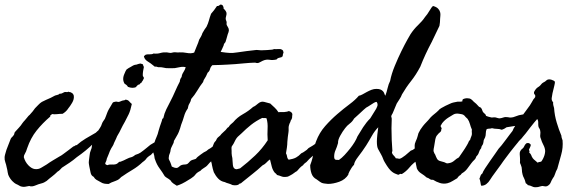

<svg xmlns="http://www.w3.org/2000/svg" viewBox="-50 -761 2490 821"><path d="M406.2 -224.6Q416 -212.9 415.5 -208Q415 -203.1 415 -197.3Q410.2 -191.4 407.2 -185.1Q404.3 -178.7 398.4 -173.8Q393.6 -169.9 388.2 -168.5Q382.8 -167 378.9 -162.1Q373 -160.2 369.1 -157.2Q365.2 -154.3 357.4 -155.3Q334 -131.8 315.9 -117.2Q297.9 -102.5 278.3 -88.9Q263.7 -76.2 247.6 -65.4Q231.4 -54.7 214.8 -43.9Q210 -39.1 206.1 -34.7Q202.1 -30.3 196.3 -27.3Q184.6 -15.6 172.4 -6.3Q160.2 2.9 149.4 12.7Q138.7 20.5 126.5 23.4Q114.3 26.4 103.5 31.2Q85 39.1 75.2 34.2Q64.5 36.1 57.1 37.6Q49.8 39.1 39.1 36.1Q36.1 35.2 33.2 33.2Q30.3 31.2 26.4 29.3Q16.6 25.4 11.2 21Q5.9 16.6 2 12.7Q-1 9.8 -4.9 4.4Q-8.8 -1 -10.7 -4.9Q-15.6 -12.7 -17.1 -23.9Q-18.6 -35.2 -21.5 -45.9Q-23.4 -56.6 -27.3 -67.4Q-31.2 -78.1 -30.3 -89.8Q-29.3 -97.7 -26.9 -105Q-24.4 -112.3 -22.5 -120.1Q-16.6 -133.8 -12.7 -145.5Q-8.8 -157.2 -3.9 -168Q-1 -172.9 2.4 -175.8Q5.9 -178.7 8.8 -183.6Q10.7 -185.5 11.2 -189.5Q11.7 -193.4 13.7 -196.3Q21.5 -205.1 30.3 -214.4Q39.1 -223.6 45.9 -234.4Q50.8 -241.2 56.2 -246.6Q61.5 -252 66.4 -258.8Q72.3 -266.6 74.7 -268.1Q77.1 -269.5 79.1 -272.5Q85 -278.3 89.8 -284.7Q94.7 -291 99.6 -297.9Q106.4 -304.7 113.8 -312.5Q121.1 -320.3 128.9 -325.2Q137.7 -330.1 147 -334Q156.2 -337.9 167 -342.8Q171.9 -344.7 176.3 -347.7Q180.7 -350.6 185.5 -352.5Q191.4 -354.5 196.3 -355.5Q201.2 -356.4 205.1 -360.4Q210.9 -359.4 215.8 -362.3Q220.7 -365.2 225.6 -367.2Q230.5 -368.2 234.9 -367.2Q239.3 -366.2 242.2 -369.1Q245.1 -367.2 248.5 -367.2Q252 -367.2 253.9 -365.2Q257.8 -364.3 261.2 -360.4Q264.6 -356.4 265.6 -351.6Q267.6 -336.9 258.3 -321.3Q249 -305.7 242.2 -297.9Q237.3 -290 231.4 -284.7Q225.6 -279.3 217.8 -274.4Q206.1 -274.4 193.8 -272.9Q181.6 -271.5 171.9 -273.4Q169.9 -269.5 166.5 -268.1Q163.1 -266.6 165 -262.7Q131.8 -234.4 106.4 -202.6Q81.1 -170.9 66.4 -127.9Q61.5 -111.3 56.6 -104Q51.8 -96.7 51.8 -88.9Q57.6 -68.4 71.3 -54.2Q85 -40 98.6 -38.1Q114.3 -36.1 126.5 -43.9Q138.7 -51.8 149.4 -57.6Q163.1 -67.4 176.3 -75.2Q189.5 -83 204.1 -91.8Q208 -93.8 211.9 -96.2Q215.8 -98.6 219.7 -101.6Q232.4 -110.4 242.7 -118.7Q252.9 -127 263.7 -134.8Q268.6 -135.7 271 -138.2Q273.4 -140.6 278.3 -140.6Q295.9 -156.2 316.4 -168.5Q336.9 -180.7 359.4 -193.4Q366.2 -200.2 373.5 -205.6Q380.9 -210.9 387.7 -217.8Q394.5 -217.8 397.5 -221.2Q400.4 -224.6 406.2 -224.6Z M560.5 -486.3Q562.5 -483.4 562.5 -480.5Q562.5 -477.5 565.4 -475.6Q563.5 -466.8 562 -457.5Q560.5 -448.2 560.5 -439.5Q560.5 -435.5 563 -432.6Q565.4 -429.7 565.4 -426.8Q560.5 -415 558.1 -413.1Q555.7 -411.1 555.7 -408.2Q550.8 -406.2 548.3 -402.3Q545.9 -398.4 540 -398.4Q538.1 -395.5 535.6 -394Q533.2 -392.6 532.2 -388.7Q516.6 -381.8 497.1 -389.6Q492.2 -398.4 483.4 -402.3Q470.7 -420.9 482.4 -446.3Q484.4 -451.2 486.8 -456.5Q489.3 -461.9 491.2 -463.9Q502 -471.7 506.8 -473.6Q510.7 -475.6 515.1 -478.5Q519.5 -481.4 525.4 -483.4Q527.3 -484.4 530.8 -484.4Q534.2 -484.4 538.1 -486.3Q542 -487.3 544.9 -488.3Q547.9 -489.3 550.8 -489.3ZM409.2 -54.7Q418 -58.6 430.7 -57.6Q443.4 -56.6 451.2 -61.5Q455.1 -64.5 458 -67.4Q460.9 -70.3 464.8 -69.3Q480.5 -75.2 491.2 -81.1Q502 -86.9 514.6 -89.8Q517.6 -90.8 522 -93.8Q526.4 -96.7 528.3 -98.6Q543.9 -103.5 550.8 -108.4Q557.6 -113.3 564 -118.2Q570.3 -123 576.7 -128.4Q583 -133.8 592.8 -141.6Q606.4 -149.4 615.7 -155.3Q625 -161.1 635.7 -169.9Q637.7 -174.8 641.1 -177.2Q644.5 -179.7 646.5 -183.6Q664.1 -183.6 666 -169.9Q661.1 -159.2 652.8 -152.3Q644.5 -145.5 637.7 -136.7Q629.9 -131.8 625 -127.9Q620.1 -124 615.2 -116.2Q614.3 -116.2 609.4 -111.8Q604.5 -107.4 603.5 -107.4Q597.7 -100.6 595.2 -98.6Q592.8 -96.7 591.3 -96.2Q589.8 -95.7 587.4 -93.8Q585 -91.8 578.1 -85.9Q571.3 -75.2 560.5 -68.4Q540 -48.8 516.1 -34.7Q492.2 -20.5 472.7 -6.8Q468.8 -4.9 465.8 -1.5Q462.9 2 459 4.9Q454.1 8.8 443.8 12.7Q433.6 16.6 425.8 19.5Q419.9 23.4 415 25.4Q393.6 26.4 381.8 18.6Q369.1 11.7 362.3 7.8Q355.5 3.9 350.6 -4.9Q339.8 -9.8 337.4 -22.9Q335 -36.1 332 -48.8Q331.1 -53.7 330.1 -60.1Q329.1 -66.4 330.1 -73.2Q332 -84 333 -96.2Q334 -108.4 337.9 -117.2Q342.8 -127.9 343.3 -138.7Q343.8 -149.4 348.6 -160.2Q354.5 -169.9 354 -170.9Q353.5 -171.9 354.5 -173.8Q356.4 -176.8 358.9 -179.7Q361.3 -182.6 363.3 -186.5L369.1 -201.2Q373 -208 377.9 -214.8Q382.8 -221.7 385.7 -231.4Q387.7 -237.3 391.1 -242.2Q394.5 -247.1 398.4 -252.9Q401.4 -258.8 403.3 -265.1Q405.3 -271.5 408.2 -278.3Q411.1 -286.1 415.5 -293.9Q419.9 -301.8 424.8 -309.6Q428.7 -317.4 431.6 -321.3Q434.6 -325.2 443.4 -326.2Q447.3 -327.1 452.1 -325.7Q457 -324.2 461.9 -326.2Q474.6 -332 479.5 -332Q484.4 -332 486.3 -335Q497.1 -334 502 -328.1Q506.8 -322.3 513.7 -316.4Q507.8 -288.1 500.5 -272.9Q493.2 -257.8 484.4 -241.2Q479.5 -233.4 474.6 -223.6Q469.7 -213.9 465.8 -206.1Q460.9 -195.3 455.6 -187Q450.2 -178.7 446.3 -168Q444.3 -163.1 441.9 -158.7Q439.5 -154.3 437.5 -149.4Q435.5 -142.6 432.1 -137.2Q428.7 -131.8 425.8 -127Q422.9 -121.1 419.9 -115.2Q417 -109.4 415 -102.5Q410.2 -90.8 409.2 -88.4Q408.2 -85.9 407.2 -84Q405.3 -73.2 401.4 -66.4Q397.5 -59.6 404.3 -56.6Z M893.6 -539.1Q906.2 -537.1 915 -536.1Q923.8 -535.2 931.2 -534.7Q938.5 -534.2 946.3 -534.7Q954.1 -535.2 965.8 -537.1Q987.3 -540 1004.4 -542.5Q1021.5 -544.9 1042 -546.9Q1047.9 -547.9 1054.2 -546.9Q1060.5 -545.9 1066.4 -545.9Q1079.1 -545.9 1091.3 -546.9Q1103.5 -547.9 1114.3 -548.8Q1118.2 -549.8 1121.1 -550.8Q1124 -551.8 1127 -550.8Q1135.7 -550.8 1144.5 -551.3Q1153.3 -551.8 1160.2 -544.9Q1163.1 -535.2 1162.1 -534.2Q1161.1 -533.2 1160.2 -531.2Q1159.2 -518.6 1156.7 -518.6Q1154.3 -518.6 1154.3 -516.6Q1146.5 -514.6 1141.1 -513.2Q1135.7 -511.7 1132.8 -506.8Q1116.2 -502.9 1102.1 -505.4Q1087.9 -507.8 1073.2 -501Q1066.4 -498 1059.1 -493.7Q1051.8 -489.3 1041 -493.2Q1031.2 -493.2 1018.6 -492.2Q1005.9 -491.2 994.1 -490.2Q971.7 -488.3 955.6 -486.8Q939.5 -485.4 924.8 -484.9Q910.2 -484.4 895 -483.4Q879.9 -482.4 858.4 -482.4Q850.6 -475.6 848.1 -465.8Q845.7 -456.1 837.9 -450.2Q830.1 -431.6 825.2 -425.3Q820.3 -418.9 818.4 -410.2Q804.7 -392.6 793.5 -373.5Q782.2 -354.5 767.6 -337.9Q765.6 -327.1 760.3 -318.8Q754.9 -310.5 752.9 -296.9Q742.2 -282.2 737.3 -264.6Q732.4 -247.1 724.6 -227.5Q722.7 -219.7 720.2 -212.4Q717.8 -205.1 714.8 -197.3Q710.9 -187.5 705.6 -179.2Q700.2 -170.9 695.3 -161.1Q693.4 -159.2 693.4 -155.8Q693.4 -152.3 692.4 -150.4Q689.5 -143.6 686.5 -138.2Q683.6 -132.8 681.6 -127.9Q679.7 -123 679.2 -117.7Q678.7 -112.3 676.8 -107.4Q675.8 -104.5 674.8 -102.1Q673.8 -99.6 672.9 -96.7Q669.9 -83 672.9 -78.1Q675.8 -73.2 677.7 -68.4Q679.7 -62.5 681.6 -58.1Q683.6 -53.7 684.6 -48.8Q689.5 -46.9 693.8 -44.9Q698.2 -43 703.1 -43Q709 -42 715.8 -48.3Q722.7 -54.7 727.5 -55.7Q734.4 -57.6 740.7 -57.6Q747.1 -57.6 752 -60.5Q757.8 -65.4 761.7 -70.3Q765.6 -75.2 772.5 -77.1Q788.1 -81.1 789.1 -83.5Q790 -85.9 795.9 -90.8Q802.7 -95.7 808.1 -100.1Q813.5 -104.5 821.3 -109.4Q831.1 -114.3 832.5 -115.2Q834 -116.2 840.8 -122.1Q850.6 -127 857.4 -132.8Q864.3 -138.7 873 -143.6Q882.8 -147.5 884.8 -148.9Q886.7 -150.4 887.2 -151.4Q887.7 -152.3 889.2 -154.3Q890.6 -156.2 898.4 -161.1Q902.3 -168.9 907.2 -173.8Q912.1 -178.7 918.9 -186.5Q924.8 -193.4 931.2 -198.2Q937.5 -203.1 942.4 -208Q945.3 -210 947.3 -212.4Q949.2 -214.8 954.1 -215.8Q960 -220.7 963.4 -224.1Q966.8 -227.5 974.6 -234.4Q976.6 -236.3 979.5 -239.3Q982.4 -242.2 984.4 -243.2Q988.3 -243.2 990.7 -240.2Q993.2 -237.3 997.1 -237.3Q996.1 -224.6 996.1 -221.2Q996.1 -217.8 994.1 -213.9Q988.3 -205.1 981 -204.1Q973.6 -203.1 969.7 -193.4Q966.8 -195.3 962.4 -194.3Q958 -193.4 956.1 -191.4Q958 -187.5 958 -184.6Q958 -181.6 959 -177.7Q941.4 -160.2 935.5 -149.4Q923.8 -136.7 922.9 -135.3Q921.9 -133.8 921.9 -133.8Q921.9 -133.8 920.9 -132.8Q919.9 -131.8 914.1 -126Q900.4 -115.2 893.6 -105.5Q886.7 -95.7 873 -87.9Q862.3 -80.1 858.4 -76.2Q854.5 -72.3 846.7 -65.4Q842.8 -61.5 839.4 -57.1Q835.9 -52.7 831.1 -48.8Q824.2 -43.9 817.9 -40Q811.5 -36.1 806.6 -30.3Q792 -23.4 785.6 -14.6Q779.3 -5.9 766.6 2Q757.8 7.8 742.7 16.6Q727.5 25.4 716.8 29.3Q713.9 30.3 711.4 31.2Q709 32.2 706.1 33.2Q698.2 28.3 690.9 23.4Q683.6 18.6 678.7 9.8Q669.9 2.9 664.6 0Q659.2 -2.9 654.3 -7.8Q644.5 -24.4 632.3 -41Q620.1 -57.6 613.3 -78.1Q611.3 -82 610.8 -86.4Q610.4 -90.8 609.4 -95.7Q607.4 -103.5 605.5 -109.4Q603.5 -115.2 604.5 -124Q604.5 -129.9 606.4 -136.7Q608.4 -143.6 610.4 -151.4Q614.3 -164.1 619.6 -175.8Q625 -187.5 627.9 -201.2Q630.9 -211.9 633.8 -220.7Q636.7 -229.5 640.6 -240.2Q642.6 -245.1 643.1 -249.5Q643.6 -253.9 648.4 -255.9Q652.3 -275.4 661.1 -293.5Q669.9 -311.5 678.7 -328.1Q689.5 -348.6 698.7 -370.1Q708 -391.6 718.8 -412.1Q719.7 -423.8 726.6 -431.6Q727.5 -442.4 734.4 -452.6Q741.2 -462.9 744.1 -473.6Q733.4 -476.6 720.2 -474.1Q707 -471.7 697.3 -469.7Q679.7 -468.8 660.2 -469.7Q653.3 -470.7 647 -472.2Q640.6 -473.6 634.8 -473.6Q626 -472.7 621.6 -475.1Q617.2 -477.5 612.3 -475.6Q599.6 -486.3 593.8 -490.2Q587.9 -494.1 582.5 -497.6Q577.1 -501 572.8 -505.4Q568.4 -509.8 565.4 -518.6Q565.4 -521.5 568.4 -523.4Q571.3 -525.4 573.2 -527.3Q581.1 -529.3 590.8 -528.8Q600.6 -528.3 606.4 -532.2Q622.1 -530.3 635.3 -534.2Q648.4 -538.1 663.1 -537.1Q666 -537.1 668.9 -536.1Q671.9 -535.2 674.8 -535.2Q679.7 -534.2 683.1 -535.2Q686.5 -536.1 691.4 -537.1Q697.3 -538.1 704.1 -537.1Q710.9 -536.1 717.8 -537.1Q730.5 -538.1 748.5 -534.7Q766.6 -531.2 780.3 -536.1Q785.2 -549.8 791.5 -564Q797.9 -578.1 801.8 -591.8Q805.7 -597.7 809.6 -605Q813.5 -612.3 815.4 -619.1Q821.3 -628.9 824.7 -634.8Q828.1 -640.6 833 -646.5Q839.8 -660.2 843.3 -673.3Q846.7 -686.5 852.5 -702.1Q865.2 -715.8 877.9 -735.4Q884.8 -734.4 889.2 -739.3Q893.6 -744.1 902.3 -738.3Q902.3 -735.4 904.8 -732.9Q907.2 -730.5 905.3 -725.6Q910.2 -720.7 913.1 -716.8Q916 -712.9 918 -708Q919.9 -700.2 916.5 -689.9Q913.1 -679.7 918 -670.9Q919.9 -666 918.9 -661.6Q918 -657.2 919.9 -653.3Q921.9 -648.4 925.3 -643.6Q928.7 -638.7 928.7 -630.9Q928.7 -627.9 927.2 -623.5Q925.8 -619.1 923.8 -614.3Q919.9 -599.6 918 -593.8Q916 -587.9 914.1 -581.1Q907.2 -573.2 907.2 -570.8Q907.2 -568.4 906.2 -566.4Q903.3 -560.5 899.9 -552.2Q896.5 -543.9 893.6 -539.1Z M1199.2 -263.7Q1200.2 -260.7 1197.3 -252Q1192.4 -246.1 1191.4 -239.3Q1189.5 -235.4 1188 -232.4Q1186.5 -229.5 1185.5 -224.6Q1183.6 -218.8 1184.1 -210.9Q1184.6 -203.1 1183.6 -196.3Q1181.6 -185.5 1180.7 -175.3Q1179.7 -165 1178.7 -154.3Q1178.7 -143.6 1176.8 -129.9Q1174.8 -116.2 1172.9 -105.5Q1176.8 -98.6 1177.7 -90.8Q1178.7 -83 1184.6 -78.1Q1204.1 -81.1 1215.8 -87.4Q1227.5 -93.8 1238.3 -105.5Q1247.1 -109.4 1250.5 -112.3Q1253.9 -115.2 1261.7 -120.1Q1263.7 -122.1 1265.6 -124Q1267.6 -126 1269.5 -127.9Q1280.3 -133.8 1282.7 -135.7Q1285.2 -137.7 1289.1 -139.6Q1305.7 -150.4 1314.5 -162.1Q1323.2 -168.9 1326.7 -174.3Q1330.1 -179.7 1341.8 -184.6Q1348.6 -192.4 1356 -197.8Q1363.3 -203.1 1370.1 -210.9Q1375 -210.9 1377.9 -209Q1380.9 -207 1384.8 -205.1Q1387.7 -197.3 1385.7 -189Q1383.8 -180.7 1378.9 -173.8Q1374 -167 1374 -166Q1374 -165 1373 -164.1Q1370.1 -160.2 1365.7 -156.7Q1361.3 -153.3 1358.4 -149.4Q1353.5 -140.6 1350.6 -140.6Q1347.7 -140.6 1345.7 -138.7Q1336.9 -133.8 1333.5 -130.9Q1330.1 -127.9 1322.3 -123Q1311.5 -117.2 1309.6 -115.2Q1307.6 -113.3 1305.7 -112.3Q1293 -98.6 1282.7 -90.3Q1272.5 -82 1260.7 -68.4Q1256.8 -65.4 1252.9 -62.5Q1249 -59.6 1246.1 -54.7Q1237.3 -48.8 1231.9 -43Q1226.6 -37.1 1219.7 -29.3Q1213.9 -26.4 1207 -21Q1200.2 -15.6 1192.4 -11.7Q1188.5 -9.8 1184.1 -7.3Q1179.7 -4.9 1174.8 -4.9Q1163.1 -2.9 1153.3 -6.8Q1143.6 -10.7 1134.8 -12.7Q1130.9 -18.6 1125 -22.5Q1116.2 -33.2 1112.3 -47.9Q1108.4 -62.5 1104.5 -79.1Q1096.7 -74.2 1089.8 -66.4Q1083 -58.6 1072.3 -53.7Q1052.7 -35.2 1030.8 -18.1Q1008.8 -1 986.3 17.6Q983.4 20.5 980.5 22.5Q977.5 24.4 975.6 23.4Q970.7 29.3 962.4 30.8Q954.1 32.2 944.3 30.3Q934.6 25.4 926.8 23.4Q918.9 21.5 911.1 17.6Q894.5 14.6 883.3 2.9Q872.1 -8.8 864.3 -24.4Q861.3 -32.2 859.9 -39.1Q858.4 -45.9 856.4 -54.7Q855.5 -62.5 853.5 -67.9Q851.6 -73.2 853.5 -78.1Q851.6 -81.1 852.5 -84.5Q853.5 -87.9 853.5 -91.8Q852.5 -105.5 856 -121.1Q859.4 -136.7 865.2 -149.4Q867.2 -153.3 873 -159.2Q875 -162.1 876 -165Q877 -168 878.9 -169.9Q880.9 -172.9 884.8 -175.8Q888.7 -178.7 891.6 -181.6Q896.5 -188.5 902.8 -193.8Q909.2 -199.2 915 -205.1Q918 -208 920.4 -211.9Q922.9 -215.8 927.7 -217.8Q931.6 -224.6 936.5 -229Q941.4 -233.4 947.3 -238.3Q963.9 -258.8 988.3 -272.5Q1012.7 -286.1 1032.2 -303.7Q1039.1 -306.6 1043.9 -310.5Q1048.8 -314.5 1053.7 -318.4Q1066.4 -329.1 1080.1 -325.2Q1093.8 -321.3 1105.5 -318.4Q1115.2 -309.6 1124.5 -300.8Q1133.8 -292 1140.6 -281.2Q1147.5 -282.2 1156.2 -281.7Q1165 -281.2 1174.8 -283.2Q1177.7 -283.2 1180.7 -284.7Q1183.6 -286.1 1185.5 -286.1Q1200.2 -281.2 1200.2 -271.5ZM1071.3 -256.8Q1044.9 -244.1 1023.4 -227.1Q1002 -210 982.4 -190.4Q977.5 -185.5 972.2 -181.2Q966.8 -176.8 962.9 -171.9Q959 -167 955.6 -160.2Q952.1 -153.3 949.2 -147.5Q947.3 -143.6 945.3 -141.1Q943.4 -138.7 941.4 -135.7Q939.5 -130.9 939.9 -126Q940.4 -121.1 940.4 -115.2Q940.4 -110.4 940.4 -105.5Q940.4 -100.6 941.4 -95.7Q944.3 -85 944.3 -74.2Q944.3 -66.4 945.8 -55.2Q947.3 -43.9 953.1 -40Q959 -36.1 965.3 -38.1Q971.7 -40 976.6 -41Q1010.7 -67.4 1041 -96.2Q1071.3 -125 1094.7 -161.1Q1092.8 -186.5 1094.2 -210.4Q1095.7 -234.4 1089.8 -254.9Q1085.9 -256.8 1080.6 -256.3Q1075.2 -255.9 1071.3 -256.8Z M1642.6 -84Q1650.4 -84 1652.3 -83Q1654.3 -82 1657.2 -82Q1661.1 -82 1668.5 -86.4Q1675.8 -90.8 1683.1 -96.7Q1690.4 -102.5 1696.8 -108.4Q1703.1 -114.3 1707 -117.2Q1715.8 -119.1 1724.6 -127Q1733.4 -134.8 1741.2 -144.5Q1749 -154.3 1755.4 -164.1Q1761.7 -173.8 1767.6 -179.7Q1791 -203.1 1800.3 -213.9Q1809.6 -224.6 1812.5 -228.5Q1815.4 -232.4 1815.9 -231.9Q1816.4 -231.4 1821.3 -231.4Q1829.1 -231.4 1832.5 -224.1Q1835.9 -216.8 1838.9 -211.9Q1836.9 -210 1836.9 -206.1Q1836.9 -202.1 1835 -199.2Q1833 -196.3 1829.1 -193.4Q1825.2 -190.4 1822.3 -186.5L1812.5 -174.8Q1800.8 -163.1 1792.5 -149.4Q1784.2 -135.7 1776.4 -122.6Q1768.6 -109.4 1760.7 -98.1Q1752.9 -86.9 1743.2 -81.1Q1716.8 -64.5 1701.7 -45.9Q1686.5 -27.3 1668 -16.6Q1666 -16.6 1665.5 -17.1Q1665 -17.6 1664.1 -17.6Q1660.2 -17.6 1657.7 -15.6Q1655.3 -13.7 1652.3 -13.7Q1644.5 -16.6 1638.7 -19Q1632.8 -21.5 1626.5 -26.4Q1620.1 -31.2 1612.8 -40.5Q1605.5 -49.8 1595.7 -66.4Q1590.8 -74.2 1587.9 -82.5Q1585 -90.8 1580.1 -99.6Q1572.3 -114.3 1566.9 -123.5Q1561.5 -132.8 1561.5 -156.2Q1561.5 -166 1563.5 -185.5Q1565.4 -205.1 1567.4 -216.8Q1551.8 -201.2 1539.6 -179.2Q1527.3 -157.2 1515.6 -138.7Q1499 -113.3 1481.9 -91.3Q1464.8 -69.3 1463.9 -56.6Q1458 -50.8 1453.1 -43Q1448.2 -35.2 1444.8 -28.8Q1441.4 -22.5 1439.9 -18.1Q1438.5 -13.7 1440.4 -15.6Q1426.8 6.8 1400.9 16.1Q1375 25.4 1352.5 25.4Q1343.8 24.4 1335 23.4Q1326.2 22.5 1318.4 16.6L1303.7 5.9Q1288.1 -2 1282.2 -18.6Q1276.4 -35.2 1276.4 -54.7Q1288.1 -85 1290.5 -109.9Q1293 -134.8 1301.8 -157.2Q1315.4 -193.4 1340.3 -221.7Q1365.2 -250 1392.6 -273.4Q1419.9 -296.9 1444.8 -315.4Q1469.7 -334 1484.4 -351.6Q1491.2 -352.5 1500 -357.4Q1508.8 -362.3 1518.6 -367.7Q1528.3 -373 1538.6 -377Q1548.8 -380.9 1559.6 -380.9Q1571.3 -380.9 1577.6 -377.9Q1584 -375 1587.9 -370.6Q1591.8 -366.2 1593.3 -361.3Q1594.7 -356.4 1597.7 -351.6Q1603.5 -367.2 1607.4 -384.3Q1611.3 -401.4 1618.2 -415Q1624 -445.3 1638.2 -479.5Q1652.3 -513.7 1666.5 -542.5Q1680.7 -571.3 1691.9 -591.3Q1703.1 -611.3 1705.1 -614.3Q1719.7 -636.7 1737.8 -653.8Q1755.9 -670.9 1767.6 -688.5Q1777.3 -699.2 1786.6 -715.3Q1795.9 -731.4 1801.8 -735.4Q1816.4 -731.4 1823.2 -724.1Q1830.1 -716.8 1832 -709Q1834 -701.2 1833 -693.4Q1832 -685.5 1832 -681.6Q1832 -666 1829.1 -650.4L1795.9 -581.1Q1782.2 -555.7 1770 -529.3Q1757.8 -502.9 1747.1 -475.6Q1728.5 -440.4 1707.5 -414.1Q1686.5 -387.7 1668.9 -357.4Q1665 -346.7 1658.7 -337.4Q1652.3 -328.1 1646.5 -318.4L1628.9 -276.4Q1623 -268.6 1623 -261.7Q1625 -256.8 1625 -253.9Q1625 -251 1625 -249Q1625 -240.2 1624.5 -231.4Q1624 -222.7 1624 -212.9Q1624 -187.5 1625 -162.6Q1626 -137.7 1627.9 -115.2Q1626 -111.3 1626 -110.4Q1626 -103.5 1633.3 -96.2Q1640.6 -88.9 1642.6 -84ZM1548.8 -321.3 1524.4 -305.7Q1516.6 -302.7 1504.9 -291.5Q1493.2 -280.3 1484.4 -272.5L1463.9 -253.9Q1457 -241.2 1445.3 -232.4Q1433.6 -223.6 1425.8 -212.9Q1415 -199.2 1404.8 -180.7Q1394.5 -162.1 1395.5 -149.4Q1390.6 -131.8 1384.8 -119.1Q1378.9 -106.4 1378.9 -90.8Q1378.9 -78.1 1387.2 -77.6Q1395.5 -77.1 1399.4 -77.1Q1411.1 -85 1423.3 -98.1Q1435.5 -111.3 1446.8 -125.5Q1458 -139.6 1466.3 -153.3Q1474.6 -167 1478.5 -177.7Q1489.3 -196.3 1502.9 -217.3Q1516.6 -238.3 1533.2 -254.9L1558.6 -295.9Q1560.5 -300.8 1562.5 -304.7Q1564.5 -308.6 1564.5 -313.5Q1564.5 -320.3 1560.5 -325.2Q1556.6 -325.2 1553.7 -323.7Q1550.8 -322.3 1548.8 -321.3Z M2228.5 -282.2Q2233.4 -281.2 2234.9 -278.3Q2236.3 -275.4 2240.2 -275.4Q2241.2 -270.5 2239.7 -267.6Q2238.3 -264.6 2236.3 -262.2Q2234.4 -259.8 2232.9 -257.3Q2231.4 -254.9 2232.4 -251Q2223.6 -245.1 2210.9 -243.7Q2198.2 -242.2 2191.4 -233.4Q2174.8 -225.6 2155.8 -223.1Q2136.7 -220.7 2116.2 -216.8Q2106.4 -210 2103 -209Q2099.6 -208 2095.7 -206.1Q2085.9 -210 2075.2 -210Q2064.5 -210 2053.7 -212.9Q2047.9 -210.9 2042.5 -210.9Q2037.1 -210.9 2031.2 -209Q2027.3 -201.2 2027.3 -191.4Q2027.3 -181.6 2024.4 -173.8L2018.6 -162.1Q2017.6 -157.2 2017.1 -152.8Q2016.6 -148.4 2014.6 -143.6Q2012.7 -140.6 2010.3 -136.7Q2007.8 -132.8 2007.8 -127.9Q2001 -120.1 1998 -109.9Q1995.1 -99.6 1987.3 -92.8Q1984.4 -83 1978 -77.1Q1971.7 -71.3 1965.8 -63.5Q1955.1 -48.8 1946.8 -38.1Q1938.5 -27.3 1924.8 -19.5Q1919.9 -11.7 1913.1 -8.8Q1907.2 -2.9 1905.3 1Q1896.5 5.9 1885.7 12.7Q1875 19.5 1863.3 22.5Q1846.7 26.4 1831.1 21.5Q1815.4 16.6 1801.8 7.8Q1793 8.8 1787.6 4.4Q1782.2 0 1774.4 -2Q1763.7 -11.7 1751 -19.5Q1738.3 -27.3 1732.4 -41Q1730.5 -51.8 1728 -62.5Q1725.6 -73.2 1723.6 -82Q1721.7 -90.8 1723.1 -100.6Q1724.6 -110.4 1723.6 -120.1Q1723.6 -130.9 1723.1 -138.2Q1722.7 -145.5 1727.5 -156.2Q1733.4 -168.9 1735.4 -177.2Q1737.3 -185.5 1739.3 -191.4Q1742.2 -196.3 1745.1 -202.1Q1748 -208 1752 -212.9Q1757.8 -221.7 1765.6 -230.5Q1773.4 -239.3 1781.2 -247.1Q1787.1 -254.9 1792 -259.8Q1799.8 -267.6 1808.6 -274.4Q1817.4 -281.2 1826.2 -290Q1828.1 -293 1831.1 -294.9Q1834 -296.9 1836.9 -298.8Q1846.7 -304.7 1855 -308.6Q1863.3 -312.5 1874 -317.4Q1881.8 -321.3 1889.2 -322.8Q1896.5 -324.2 1906.2 -326.2Q1913.1 -326.2 1918 -326.2Q1922.9 -326.2 1927.7 -328.1Q1924.8 -335.9 1934.6 -338.9Q1944.3 -341.8 1949.2 -340.8Q1959 -340.8 1964.8 -336.4Q1970.7 -332 1975.6 -326.2Q1986.3 -318.4 1997.1 -305.7Q1999 -303.7 2002 -302.7Q2004.9 -301.8 2006.8 -299.8Q2010.7 -294.9 2012.2 -289.1Q2013.7 -283.2 2018.6 -278.3Q2021.5 -276.4 2024.4 -273.4Q2027.3 -270.5 2028.3 -265.6Q2033.2 -263.7 2037.6 -262.2Q2042 -260.7 2046.9 -259.8Q2051.8 -257.8 2057.1 -258.8Q2062.5 -259.8 2069.3 -258.8Q2074.2 -257.8 2078.1 -256.3Q2082 -254.9 2086.9 -254.9Q2094.7 -255.9 2103 -258.8Q2111.3 -261.7 2122.1 -259.8Q2136.7 -255.9 2152.8 -262.7Q2168.9 -269.5 2185.5 -271.5Q2189.5 -271.5 2192.4 -272Q2195.3 -272.5 2199.2 -272.5Q2204.1 -276.4 2211.9 -278.3Q2219.7 -280.3 2228.5 -282.2ZM1949.2 -252.9Q1939.5 -261.7 1938 -264.2Q1936.5 -266.6 1934.6 -267.6Q1930.7 -271.5 1924.8 -272.5Q1918.9 -273.4 1914.1 -274.4Q1898.4 -277.3 1888.2 -271Q1877.9 -264.6 1868.2 -258.8Q1852.5 -249 1840.8 -234.4Q1837.9 -229.5 1834.5 -223.6Q1831.1 -217.8 1829.1 -210.9Q1825.2 -203.1 1822.3 -196.8Q1819.3 -190.4 1817.4 -181.6Q1812.5 -171.9 1811.5 -165.5Q1810.5 -159.2 1809.6 -154.3Q1808.6 -144.5 1806.2 -133.8Q1803.7 -123 1803.7 -115.2Q1804.7 -112.3 1806.6 -107.4Q1808.6 -102.5 1810.5 -100.6Q1812.5 -95.7 1814.9 -89.8Q1817.4 -84 1819.3 -81.1Q1824.2 -74.2 1832 -72.3Q1839.8 -70.3 1849.6 -67.4Q1860.4 -61.5 1864.3 -62.5Q1868.2 -63.5 1870.1 -63.5Q1882.8 -65.4 1892.6 -74.2Q1902.3 -83 1912.1 -87.9Q1919.9 -99.6 1929.2 -112.8Q1938.5 -126 1946.3 -139.6Q1949.2 -143.6 1951.2 -148.4Q1953.1 -153.3 1955.1 -157.2Q1961.9 -165 1961.4 -166Q1960.9 -167 1961.9 -168.9Q1968.8 -183.6 1967.8 -191.4Q1966.8 -199.2 1967.8 -207Q1962.9 -217.8 1959.5 -230.5Q1956.1 -243.2 1949.2 -252.9Z M2218.8 -143.6Q2220.7 -139.6 2217.3 -132.8Q2213.9 -126 2211.9 -121.1Q2212.9 -117.2 2213.9 -114.7Q2214.8 -112.3 2212.9 -108.4Q2219.7 -103.5 2221.7 -97.2Q2223.6 -90.8 2228.5 -84Q2233.4 -78.1 2238.8 -74.2Q2244.1 -70.3 2249 -65.4Q2253.9 -68.4 2256.8 -68.4Q2259.8 -68.4 2264.6 -70.3Q2273.4 -82 2278.3 -97.7Q2279.3 -101.6 2280.3 -106.4Q2281.2 -111.3 2281.2 -115.2Q2280.3 -128.9 2273.4 -141.6Q2266.6 -154.3 2262.7 -168Q2258.8 -175.8 2260.3 -185.5Q2261.7 -195.3 2259.8 -203.1Q2258.8 -208 2256.8 -210.9Q2254.9 -213.9 2252.9 -217.8Q2251 -225.6 2251.5 -235.4Q2252 -245.1 2247.1 -252Q2243.2 -248 2234.4 -237.3Q2225.6 -226.6 2215.8 -213.9Q2206.1 -201.2 2197.8 -190.4Q2189.5 -179.7 2185.5 -175.8Q2180.7 -168.9 2174.8 -163.6Q2168.9 -158.2 2164.1 -151.4Q2160.2 -146.5 2150.9 -135.3Q2141.6 -124 2131.8 -111.3Q2122.1 -98.6 2113.8 -87.4Q2105.5 -76.2 2102.5 -72.3Q2100.6 -69.3 2092.3 -57.6Q2084 -45.9 2073.7 -32.2Q2063.5 -18.6 2055.2 -6.8Q2046.9 4.9 2044.9 8.8Q2039.1 18.6 2029.8 25.9Q2020.5 33.2 2007.8 33.2Q2006.8 32.2 2005.9 27.8Q2004.9 23.4 2004.4 18.6Q2003.9 13.7 2002.4 9.3Q2001 4.9 2000 2.9Q2002.9 -2.9 2004.4 -8.8Q2005.9 -14.6 2012.7 -19.5Q2014.6 -26.4 2024.4 -41.5Q2034.2 -56.6 2045.9 -73.2Q2057.6 -89.8 2067.9 -104.5Q2078.1 -119.1 2082 -125Q2085.9 -128.9 2094.7 -139.6Q2103.5 -150.4 2112.3 -162.6Q2121.1 -174.8 2129.4 -185.5Q2137.7 -196.3 2141.6 -201.2Q2144.5 -210 2154.3 -225.1Q2164.1 -240.2 2175.8 -256.3Q2187.5 -272.5 2198.7 -287.1Q2210 -301.8 2215.8 -310.5Q2220.7 -318.4 2224.1 -324.2Q2227.5 -330.1 2231.4 -336.9Q2233.4 -338.9 2235.4 -341.3Q2237.3 -343.8 2238.3 -345.7Q2240.2 -353.5 2236.3 -356.9Q2232.4 -360.4 2233.4 -367.2Q2241.2 -382.8 2250.5 -388.2Q2259.8 -393.6 2267.6 -404.3Q2272.5 -408.2 2276.9 -410.2Q2281.2 -412.1 2286.1 -417Q2290 -420.9 2295.9 -421.4Q2301.8 -421.9 2307.1 -420.4Q2312.5 -418.9 2316.9 -416.5Q2321.3 -414.1 2322.3 -412.1Q2323.2 -409.2 2322.3 -404.3Q2321.3 -399.4 2320.3 -394.5Q2318.4 -385.7 2316.4 -378.4Q2314.5 -371.1 2312.5 -362.3Q2310.5 -351.6 2309.1 -341.8Q2307.6 -332 2315.4 -323.2Q2314.5 -318.4 2315.9 -311.5Q2317.4 -304.7 2319.3 -298.8Q2321.3 -267.6 2330.6 -236.8Q2339.8 -206.1 2350.6 -180.7Q2350.6 -175.8 2352.1 -170.9Q2353.5 -166 2355.5 -161.1Q2358.4 -129.9 2349.6 -99.1Q2340.8 -68.4 2333 -39.1Q2327.1 -29.3 2323.2 -16.6Q2321.3 -10.7 2319.3 -6.8Q2317.4 -2.9 2313.5 2Q2308.6 9.8 2304.7 19.5Q2300.8 29.3 2289.1 35.2Q2282.2 37.1 2275.9 35.2Q2269.5 33.2 2263.7 35.2Q2258.8 36.1 2254.9 37.6Q2251 39.1 2247.1 39.1Q2234.4 41 2226.1 36.6Q2217.8 32.2 2206.1 30.3Q2206.1 27.3 2203.1 25.9Q2200.2 24.4 2198.2 22.5Q2194.3 6.8 2190.4 0Q2186.5 -6.8 2184.6 -14.6Q2181.6 -25.4 2181.6 -35.6Q2181.6 -45.9 2176.8 -56.6Q2172.9 -64.5 2173.3 -67.4Q2173.8 -70.3 2173.8 -73.2Q2173.8 -85.9 2172.4 -101.1Q2170.9 -116.2 2184.6 -126Q2189.5 -129.9 2191.9 -136.2Q2194.3 -142.6 2200.2 -147.5Q2202.1 -149.4 2206.5 -149.4Q2210.9 -149.4 2212.9 -148.4Z"/></svg>

Font: Seaweed Script
Style: Regular
Weight: 400
Designer: Squid
Foundry: Font Diner, Inc DBA Neapolitan
Version: Version 1.000